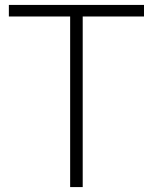

<svg xmlns="http://www.w3.org/2000/svg" viewBox="-20 -760 621 780"><path d="M265 -693H16V-740H565V-693H316V0H265Z"/></svg>

Font: Encode Sans Normal
Style: ExtraLight
Weight: 200
Designer: Pablo Impallari, Andres Torresi
Foundry: Pablo Impallari, Andres Torresi
Version: Version 1.000; ttfautohint (v1.00) -l 8 -r 50 -G 200 -x 14 -